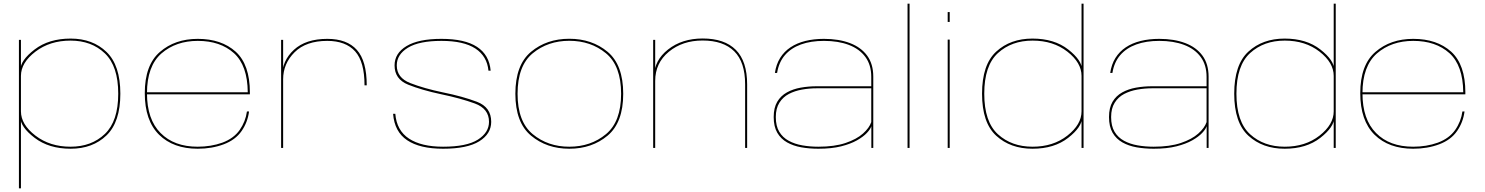

<svg xmlns="http://www.w3.org/2000/svg" viewBox="-20 -805 8082 1045"><path d="M83 220H94V-448V-588H83ZM364.5 4.5Q484.5 4.5 559.8 -68.2Q635 -141 635 -295Q635 -449.5 559.8 -522.2Q484.5 -595 364.5 -595Q246 -595 168.5 -535.8Q91 -476.5 91 -424.5L94 -392Q94 -463.5 172.8 -523.8Q251.5 -584 364 -584Q478 -584 550.8 -514.5Q623.5 -445 623.5 -295Q623.5 -145.5 550.8 -76Q478 -6.5 364 -6.5Q251.5 -6.5 172.8 -67Q94 -127.5 94 -199L91 -166Q91 -114 168.5 -54.8Q246 4.5 364.5 4.5Z M1056 4.5V-6.5Q927.5 -6.5 854 -81Q780 -155 780 -297.5Q780 -445 858.5 -514Q937.5 -582.5 1056.5 -582.5Q1179 -582.5 1253.5 -515.5Q1327 -449 1328.5 -303H774.5V-291.5H1340Q1340 -297.5 1340 -302Q1340 -453 1263 -523.5Q1185 -593.5 1056.5 -593.5Q932.5 -593.5 850.5 -522.5Q768 -451.5 768 -298Q768 -148.5 846 -71.5Q923.5 4.5 1056 4.5ZM1056 -6.5V4.5Q1133.5 4.5 1197.5 -19.5Q1261.5 -43.5 1295 -92Q1328 -139.5 1335.5 -198.5H1324Q1316.5 -143.5 1284.5 -97.5Q1252 -51.5 1190 -28.5Q1128.5 -6.5 1056 -6.5Z M1964 -340.5H1976Q1976 -473.5 1922.2 -533.5Q1868.5 -593.5 1761.5 -593.5Q1644.5 -593.5 1579.8 -534Q1515 -474.5 1515 -388L1521 -373.5Q1521 -458.5 1583.2 -520.5Q1645.5 -582.5 1761 -582.5Q1861.5 -582.5 1912.8 -525.5Q1964 -468.5 1964 -340.5ZM1510 0H1521V-419.5V-588H1510Z M2391.5 4.5Q2523.5 4.5 2588.5 -36Q2653.5 -76.5 2653.5 -142Q2653.5 -221.5 2575.8 -251Q2498 -280.5 2391.5 -302Q2286.5 -324 2213 -352.8Q2139.5 -381.5 2139.5 -449Q2139.5 -508.5 2200.5 -545.5Q2261.5 -582.5 2382.5 -582.5Q2504 -582.5 2567.5 -540.8Q2631 -499 2638.5 -420.5H2650.5Q2643 -506 2576.5 -549.8Q2510 -593.5 2382.5 -593.5Q2257.5 -593.5 2192.5 -554.2Q2127.5 -515 2127.5 -449Q2127.5 -374 2201.5 -344.2Q2275.5 -314.5 2379 -292.5Q2487 -270 2564.2 -241.8Q2641.5 -213.5 2641.5 -142Q2641.5 -83.5 2580.8 -45Q2520 -6.5 2391.5 -6.5Q2273.5 -6.5 2206.2 -50.5Q2139 -94.5 2131.5 -185.5H2119.5Q2127 -88 2196 -41.8Q2265 4.5 2391.5 4.5Z M3078.5 4.5Q3202 4.5 3287 -66.8Q3372 -138 3372 -294.5Q3372 -452 3287 -523Q3202 -594 3078.5 -594Q2955.5 -594 2870.2 -523Q2785 -452 2785 -294.5Q2785 -138 2870.2 -66.8Q2955.5 4.5 3078.5 4.5ZM3078.5 -6.5Q2962 -6.5 2879.5 -74.8Q2797 -143 2797 -294.5Q2797 -447 2879.5 -515Q2962 -583 3078.5 -583Q3195.5 -583 3278 -515Q3360.5 -447 3360.5 -294.5Q3360.5 -143 3278 -74.8Q3195.5 -6.5 3078.5 -6.5Z M3535 0H3546V-412.5V-588H3535ZM4035.5 0H4046.5V-345.5Q4046.5 -471.5 3985 -533.5Q3923.5 -595.5 3804.5 -595.5Q3692 -595.5 3616.2 -535.8Q3540.5 -476 3540.5 -391L3546 -364.5Q3546 -462 3620.2 -523.2Q3694.5 -584.5 3804 -584.5Q3916.5 -584.5 3976 -526Q4035.5 -467.5 4035.5 -346Z M4434 4.5Q4506 4.5 4557.8 -8.5Q4609.5 -21.5 4644.2 -41.2Q4679 -61 4698.2 -81.5Q4717.5 -102 4722.5 -118V0H4733V-388Q4733 -456.5 4699.8 -502Q4666.5 -547.5 4606 -570.5Q4545.5 -593.5 4464.5 -593.5Q4409 -593.5 4363 -582Q4317 -570.5 4282.5 -547.5Q4248 -524.5 4226.2 -489.8Q4204.5 -455 4197.5 -408H4209.5Q4219 -466.5 4252.2 -505Q4285.5 -543.5 4339.2 -563Q4393 -582.5 4464.5 -582.5Q4542.5 -582.5 4600.2 -560.5Q4658 -538.5 4690 -495Q4722 -451.5 4722 -386.5V-335.5H4425.5Q4380.5 -335.5 4338.2 -328Q4296 -320.5 4262.8 -302Q4229.5 -283.5 4210.2 -251Q4191 -218.5 4191 -168Q4191 -116 4210.5 -82.5Q4230 -49 4263.8 -30Q4297.5 -11 4341.2 -3.2Q4385 4.5 4434 4.5ZM4434 -6.5Q4388.5 -6.5 4347 -13.8Q4305.5 -21 4272.8 -38.8Q4240 -56.5 4221.2 -87.8Q4202.5 -119 4202.5 -168Q4202.5 -215 4222 -246Q4241.5 -277 4273.8 -293.8Q4306 -310.5 4345.8 -317.5Q4385.5 -324.5 4426.5 -324.5H4722V-140.5Q4711.5 -109 4676.8 -78Q4642 -47 4582 -26.8Q4522 -6.5 4434 -6.5Z M4919.5 0H4930.5V-785H4919.5Z M5138 0H5149V-589.5H5138ZM5138 -739.5V-685.5H5149V-739.5Z M5866.5 0H5877.5V-785H5866.5V-146.5ZM5599.5 4.5Q5718 4.5 5793.8 -54.8Q5869.5 -114 5869.5 -166L5866.5 -199Q5866.5 -127.5 5789.5 -67Q5712.5 -6.5 5600 -6.5Q5486 -6.5 5411.5 -74.2Q5337 -142 5337 -295Q5337 -448.5 5411.5 -516.2Q5486 -584 5600 -584Q5712.5 -584 5789.5 -523.8Q5866.5 -463.5 5866.5 -392L5869.5 -424.5Q5869.5 -476.5 5793.8 -535.8Q5718 -595 5599.5 -595Q5479.5 -595 5402.2 -524.2Q5325 -453.5 5325 -295Q5325 -137 5402.2 -66.2Q5479.5 4.5 5599.5 4.5Z M6259 4.5Q6331 4.5 6382.8 -8.5Q6434.5 -21.5 6469.2 -41.2Q6504 -61 6523.2 -81.5Q6542.5 -102 6547.5 -118V0H6558V-388Q6558 -456.5 6524.8 -502Q6491.5 -547.5 6431 -570.5Q6370.5 -593.5 6289.5 -593.5Q6234 -593.5 6188 -582Q6142 -570.5 6107.5 -547.5Q6073 -524.5 6051.2 -489.8Q6029.5 -455 6022.5 -408H6034.5Q6044 -466.5 6077.2 -505Q6110.5 -543.5 6164.2 -563Q6218 -582.5 6289.5 -582.5Q6367.5 -582.5 6425.2 -560.5Q6483 -538.5 6515 -495Q6547 -451.5 6547 -386.5V-335.5H6250.5Q6205.5 -335.5 6163.2 -328Q6121 -320.5 6087.8 -302Q6054.5 -283.5 6035.2 -251Q6016 -218.5 6016 -168Q6016 -116 6035.5 -82.5Q6055 -49 6088.8 -30Q6122.5 -11 6166.2 -3.2Q6210 4.5 6259 4.5ZM6259 -6.5Q6213.5 -6.5 6172 -13.8Q6130.5 -21 6097.8 -38.8Q6065 -56.5 6046.2 -87.8Q6027.5 -119 6027.5 -168Q6027.5 -215 6047 -246Q6066.5 -277 6098.8 -293.8Q6131 -310.5 6170.8 -317.5Q6210.5 -324.5 6251.5 -324.5H6547V-140.5Q6536.5 -109 6501.8 -78Q6467 -47 6407 -26.8Q6347 -6.5 6259 -6.5Z M7239 0H7250V-785H7239V-146.5ZM6972 4.5Q7090.5 4.5 7166.2 -54.8Q7242 -114 7242 -166L7239 -199Q7239 -127.5 7162 -67Q7085 -6.5 6972.5 -6.5Q6858.5 -6.5 6784 -74.2Q6709.5 -142 6709.5 -295Q6709.5 -448.5 6784 -516.2Q6858.5 -584 6972.5 -584Q7085 -584 7162 -523.8Q7239 -463.5 7239 -392L7242 -424.5Q7242 -476.5 7166.2 -535.8Q7090.5 -595 6972 -595Q6852 -595 6774.8 -524.2Q6697.5 -453.5 6697.5 -295Q6697.5 -137 6774.8 -66.2Q6852 4.5 6972 4.5Z M7671.5 4.5V-6.5Q7543 -6.5 7469.5 -81Q7395.5 -155 7395.5 -297.5Q7395.5 -445 7474 -514Q7553 -582.5 7672 -582.5Q7794.5 -582.5 7869 -515.5Q7942.5 -449 7944 -303H7390V-291.5H7955.5Q7955.5 -297.5 7955.5 -302Q7955.5 -453 7878.5 -523.5Q7800.5 -593.5 7672 -593.5Q7548 -593.5 7466 -522.5Q7383.5 -451.5 7383.5 -298Q7383.5 -148.5 7461.5 -71.5Q7539 4.5 7671.5 4.5ZM7671.5 -6.5V4.5Q7749 4.5 7813 -19.5Q7877 -43.5 7910.5 -92Q7943.5 -139.5 7951 -198.5H7939.5Q7932 -143.5 7900 -97.5Q7867.5 -51.5 7805.5 -28.5Q7744 -6.5 7671.5 -6.5Z"/></svg>

Font: Anybody Expanded Thin
Style: Regular
Weight: 250
Width: 7
Version: Version 1.113;gftools[0.9.25]